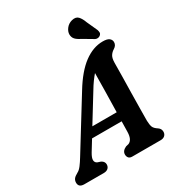

<svg xmlns="http://www.w3.org/2000/svg" viewBox="-241 -1056 1100 1191"><g transform="rotate(-30 309.5 -461.0)"><path d="M150 -148.5Q132 -118.5 133 -101.5Q134 -84.5 149.5 -77.5L172 -70Q184.5 -63.5 189.2 -55.2Q194 -47 194 -38.5Q194 -20.5 182.5 -10.2Q171 0 151.5 0H12Q-28 0 -28 -34Q-28 -48.5 -20.2 -59.8Q-12.5 -71 10.5 -83.5Q25.5 -90.5 41.2 -111.2Q57 -132 73 -158.5L291 -511.5Q353 -613.5 418.5 -662Q484 -710.5 553 -710.5Q585.5 -710.5 599 -699.5Q612.5 -688.5 612.5 -672Q612.5 -649 590 -635Q572 -624 561.8 -607.8Q551.5 -591.5 551 -559.5Q551 -517 549.8 -459.2Q548.5 -401.5 547.5 -341Q546.5 -280.5 545.8 -228.8Q545 -177 545 -146.5Q546 -116.5 552.2 -101.2Q558.5 -86 582 -71Q600 -58.5 600 -37.5Q600 -21 589 -10.5Q578 0 558 0H356Q337.5 0 329.8 -9.8Q322 -19.5 322 -33.5Q322 -59.5 353.5 -74L373.5 -79Q405 -92 406 -148Q406.5 -180.5 407.5 -222.5H195.5ZM349 -472.5 234.5 -286.5H409Q410.5 -353 412 -427Q413.5 -501 414 -564.5Q400.5 -549 384.2 -526.8Q368 -504.5 349 -472.5ZM527 -863 561.5 -787Q564.5 -777.5 564.8 -768.5Q565 -759.5 556.5 -751.5Q549 -744.5 538.8 -743.5Q528.5 -742.5 520.5 -746.5L447 -790Q421 -802.5 408.8 -816Q396.5 -829.5 396 -850.5Q396 -872 411.8 -892.2Q427.5 -912.5 453.5 -919.5Q484 -927.5 500 -910.8Q516 -894 527 -863Z"/></g></svg>

Font: Fraunces 72pt SuperSoft SemiBold
Style: Italic
Weight: 600
Italic angle: -16°
Version: Version 1.000;[b76b70a41]